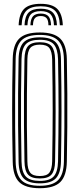

<svg xmlns="http://www.w3.org/2000/svg" viewBox="-20 -977 416 1004"><path d="M188.2 7.2Q112.8 7.2 80.2 -25.1Q47.8 -57.5 46.5 -131.5Q44.8 -208.8 44.1 -275.1Q43.5 -341.5 43.5 -403.9Q43.5 -466.2 44.2 -530.8Q45 -595.2 46.5 -668.5Q47.8 -742.5 80.2 -774.9Q112.8 -807.2 188.2 -807.2Q262.5 -807.2 295.2 -774.9Q328 -742.5 329.5 -668.5Q331.5 -574 332 -487.1Q332.5 -400.2 331.9 -313.2Q331.2 -226.2 329.5 -131.5Q328 -57.8 295.5 -25.2Q263 7.2 188.2 7.2ZM188.2 -5.5Q255 -5.5 283.9 -35Q312.8 -64.5 314.2 -131.8Q316 -225.5 316.6 -310.9Q317.2 -396.2 316.6 -483.1Q316 -570 314.2 -668Q312.8 -736 283.6 -765.2Q254.5 -794.5 188.2 -794.5Q119.5 -794.5 91.2 -764.6Q63 -734.8 61.8 -668.2Q59.8 -565.2 59.1 -479.9Q58.5 -394.5 59.2 -311.2Q60 -228 61.8 -131.8Q63 -65.2 91.4 -35.4Q119.8 -5.5 188.2 -5.5ZM188.2 -18.2Q128.5 -18.2 103.4 -44.5Q78.2 -70.8 77.2 -132Q75.2 -235 74.6 -320.4Q74 -405.8 74.6 -488.8Q75.2 -571.8 77.2 -667.8Q78.2 -729.2 103.5 -755.5Q128.8 -781.8 188.2 -781.8Q247.5 -781.8 272.5 -755.1Q297.5 -728.5 298.8 -667.8Q300.2 -588 301 -521.1Q301.8 -454.2 301.6 -392.5Q301.5 -330.8 300.8 -267.6Q300 -204.5 298.8 -132.2Q297.5 -72.5 272.9 -45.4Q248.2 -18.2 188.2 -18.2ZM188.2 -31Q240.5 -31 261.4 -54.9Q282.2 -78.8 283.5 -132.8Q284.8 -212.8 285.5 -278.8Q286.2 -344.8 286.2 -405.5Q286.2 -466.2 285.5 -529.4Q284.8 -592.5 283.5 -667.2Q282.2 -720.2 261.8 -744.6Q241.2 -769 188.2 -769Q136 -769 114.8 -745.6Q93.5 -722.2 92.5 -667.8Q90.8 -570 90 -485.8Q89.2 -401.5 89.9 -316.6Q90.5 -231.8 92.5 -132.2Q93.5 -77 115.2 -54Q137 -31 188.2 -31ZM188.2 -43.8Q144.5 -43.8 126.6 -64.1Q108.8 -84.5 108 -132.5Q106 -235.8 105.4 -321Q104.8 -406.2 105.4 -488.9Q106 -571.5 108 -667.2Q108.8 -715.5 126.5 -735.9Q144.2 -756.2 188.2 -756.2Q232.8 -756.2 250 -735Q267.2 -713.8 268 -666.8Q269.5 -584.2 270.1 -518.1Q270.8 -452 270.8 -392.1Q270.8 -332.2 270.1 -270Q269.5 -207.8 268 -133.2Q267.2 -86.2 250 -65Q232.8 -43.8 188.2 -43.8ZM188.2 -56.5Q225.5 -56.5 238.6 -74.9Q251.8 -93.2 252.8 -133.8Q254 -212.8 254.8 -277Q255.5 -341.2 255.5 -400.6Q255.5 -460 254.8 -523.9Q254 -587.8 252.8 -666.2Q251.8 -707.2 238.4 -725.4Q225 -743.5 188.2 -743.5Q152.8 -743.5 138.4 -726.5Q124 -709.5 123.2 -667Q121.5 -569 120.8 -484.9Q120 -400.8 120.6 -316.4Q121.2 -232 123.2 -133Q124 -91.2 138.1 -73.9Q152.2 -56.5 188.2 -56.5ZM193 -957Q133.2 -957 106.5 -931Q79.8 -905 77.5 -845H93Q95 -898.2 118.2 -921.2Q141.5 -944.2 193 -944.2Q244.2 -944.2 267.5 -921.2Q290.8 -898.2 293 -845H308.5Q305.8 -905 279 -931Q252.2 -957 193 -957ZM193 -931.5Q149.2 -931.5 129.6 -911.5Q110 -891.5 108.2 -845H123.5Q125 -884.5 141.1 -901.6Q157.2 -918.8 193 -918.8Q228.8 -918.8 244.8 -901.6Q260.8 -884.5 262.2 -845H277.8Q275.8 -891.5 256.1 -911.5Q236.5 -931.5 193 -931.5ZM193 -906Q165 -906 152.5 -891.9Q140 -877.8 139 -845H152.5Q152.8 -871 162.6 -882.1Q172.5 -893.2 193 -893.2Q213.5 -893.2 223.4 -882.1Q233.2 -871 233.2 -845H247Q245.8 -877.8 233.2 -891.9Q220.8 -906 193 -906Z"/></svg>

Font: Big Shoulders Inline Display Medium
Style: Regular
Weight: 500
Designer: Patric King
Foundry: XO Type Co
Version: Version 1.000